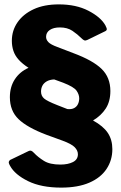

<svg xmlns="http://www.w3.org/2000/svg" viewBox="-20 -772 551 875"><path d="M404 -223Q451 -197 471.5 -166Q492 -135 492 -92Q492 -42 465.5 -2Q439 38 387 60.5Q335 83 259 83Q168 83 108 53.5Q48 24 26 -16Q18 -30 20.5 -35.5Q23 -41 26 -43L109 -83Q117 -87 123 -84.5Q129 -82 135 -75Q153 -56 180 -39Q207 -22 255 -22Q290 -22 312.5 -33.5Q335 -45 335 -69Q335 -86 320.5 -101Q306 -116 265 -131L191 -158Q104 -191 64.5 -229Q25 -267 25 -329Q25 -376 47.5 -410.5Q70 -445 110 -463Q82 -481 65 -500Q48 -519 41 -540.5Q34 -562 34 -586Q34 -633 60 -670.5Q86 -708 133.5 -730Q181 -752 248 -752Q327 -752 383 -723Q439 -694 460 -657Q468 -642 466.5 -637Q465 -632 460 -630L378 -590Q370 -586 364.5 -588Q359 -590 352 -597Q333 -616 310 -631.5Q287 -647 253 -647Q224 -647 207 -635.5Q190 -624 190 -604Q190 -591 200.5 -580Q211 -569 241 -558L314 -530Q403 -497 443 -458Q483 -419 483 -357Q483 -310 462 -277.5Q441 -245 404 -223ZM287 -275Q306 -273 318 -279.5Q330 -286 335.5 -298Q341 -310 341 -324Q341 -341 329 -358.5Q317 -376 268 -395L227 -410Q206 -409 192.5 -401Q179 -393 173 -381Q167 -369 167 -355Q167 -335 181 -323Q195 -311 241 -293L287 -275Z"/></svg>

Font: Libre Franklin Thin ExtraBold
Style: Regular
Weight: 800
Version: Version 3.000